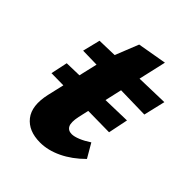

<svg xmlns="http://www.w3.org/2000/svg" viewBox="-161 -615 712 712"><g transform="rotate(45 195.0 -258.5)"><path d="M170 10Q109 10 79.5 -27.5Q50 -65 66 -136L123 -382L173 -507L288 -527L204 -158Q197 -124 204.5 -109.5Q212 -95 231 -95Q244 -95 263.5 -103Q283 -111 304 -125L336 -70Q297 -31 254 -10.5Q211 10 170 10ZM18 -202 32 -268 340 -276 324 -198ZM42 -344 59 -413 390 -422 370 -337Z"/></g></svg>

Font: Ysabeau Infant ExtraBold
Style: Italic
Weight: 800
Italic angle: -12°
Designer: Christian Thalmann (Catharsis Fonts)
Version: Version 2.001;gftools[0.9.30]; featfreeze: ss01,ss02,lnum